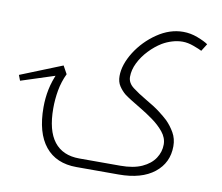

<svg xmlns="http://www.w3.org/2000/svg" viewBox="-153 -567 1042 901"><g transform="rotate(10 367.5 -116.0)"><path d="M266 240Q169 240 117 176Q65 112 65 -10Q65 -54 73.5 -95.5Q82 -137 102 -181H145Q126 -141 118.5 -98.5Q111 -56 111 -13Q111 93 152 145.5Q193 198 272 198H468Q530 198 570.5 179.5Q611 161 631 130.5Q651 100 651 65Q651 33 628.5 5.5Q606 -22 574.5 -44.5Q543 -67 516 -83Q484 -102 465 -114Q446 -126 434 -135Q417 -149 404 -168.5Q391 -188 391 -216Q391 -270 429 -331Q467 -391 526.5 -431.5Q586 -472 650 -472Q685 -472 719 -459Q753 -446 770 -434L748 -399Q737 -405 708.5 -415.5Q680 -426 655 -426Q631 -426 606 -418.5Q581 -411 559 -398Q528 -379 500.5 -350Q473 -321 456.5 -287.5Q440 -254 440 -221Q440 -192 467.5 -171Q495 -150 533 -128Q575 -104 600.5 -84.5Q626 -65 642 -50Q664 -28 680.5 0.5Q697 29 697 65Q697 144 636.5 192Q576 240 467 240ZM145 -181 -65 -113 -75 -139 124 -219Z"/></g></svg>

Font: Noto Kufi Arabic ExtraLight
Style: Regular
Weight: 200
Designer: Monotype Design Team, David Williams, Khaled Hosny
Foundry: Google LLC
Version: Version 2.109; ttfautohint (v1.8.4.7-5d5b)